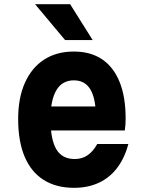

<svg xmlns="http://www.w3.org/2000/svg" viewBox="-20 -881 690 920"><path d="M191 -371H496L440 -313Q440 -406 414 -451Q388 -496 334 -496Q278 -496 250 -448.5Q222 -401 222 -311Q222 -214 249.5 -166.5Q277 -119 338 -119Q373 -119 399.5 -137Q426 -155 446 -191H595Q577 -123 541 -76Q505 -29 453 -5Q401 19 335 19Q249 19 189 -19Q129 -57 98 -130.5Q67 -204 67 -311Q67 -412 99.5 -484.5Q132 -557 191.5 -595.5Q251 -634 334 -634Q414 -634 469 -597Q524 -560 553 -488.5Q582 -417 582 -313Q582 -296 581 -283Q580 -270 578 -256H191ZM424 -689H292L148 -861H316Z"/></svg>

Font: Martian Mono SemiCondensed
Style: Bold
Weight: 700
Width: 4
Designer: Roman Shamin
Foundry: Evil Martians
Version: Version 1.000